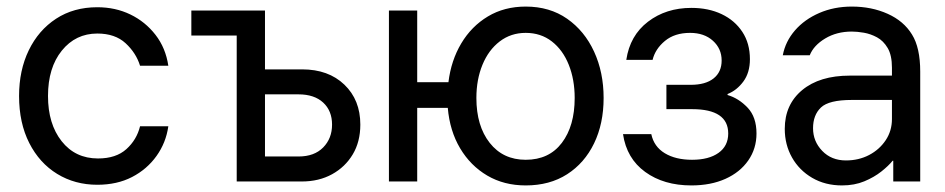

<svg xmlns="http://www.w3.org/2000/svg" viewBox="-20 -552 2875 584"><path d="M276 10Q208 10 154 -23Q100 -56 69 -117Q38 -178 38 -260Q38 -338 67.5 -399Q97 -460 150.5 -495Q204 -530 276 -530Q331 -530 376.5 -508Q422 -486 453 -446Q484 -406 492 -352H406Q394 -391 362 -420.5Q330 -450 276 -450Q210 -450 168 -398Q126 -346 126 -260Q126 -175 167.5 -122.5Q209 -70 278 -70Q333 -70 364.5 -98.5Q396 -127 406 -168H492Q485 -118 456 -77.5Q427 -37 381.5 -13.5Q336 10 276 10Z M700 0V-444H562V-520H786V-341H899Q979 -341 1027.5 -294.5Q1076 -248 1076 -173Q1076 -121 1053 -82.5Q1030 -44 990 -22Q950 0 898 0ZM888 -265H786V-76H888Q936 -76 963 -103.5Q990 -131 990 -173Q990 -215 963 -240Q936 -265 888 -265Z M1163 0V-520H1249V-302H1344Q1352 -368 1383 -420Q1414 -472 1464 -502Q1514 -532 1579 -532Q1652 -532 1705 -495Q1758 -458 1787 -395Q1816 -332 1816 -254Q1816 -176 1787 -116Q1758 -56 1705 -22Q1652 12 1579 12Q1513 12 1462 -18Q1411 -48 1379.5 -101Q1348 -154 1342 -224H1249V0ZM1579 -66Q1650 -66 1689 -117.5Q1728 -169 1728 -254Q1728 -310 1710 -355Q1692 -400 1658.5 -426Q1625 -452 1579 -452Q1534 -452 1500 -426Q1466 -400 1447.5 -355Q1429 -310 1429 -254Q1429 -169 1469.5 -117.5Q1510 -66 1579 -66Z M2083 12Q1999 12 1942.5 -29Q1886 -70 1875 -144H1961Q1969 -106 2002 -86Q2035 -66 2085 -66Q2136 -66 2165.5 -87Q2195 -108 2195 -146Q2195 -220 2085 -220H2007V-294H2081Q2126 -294 2150.5 -313.5Q2175 -333 2175 -368Q2175 -404 2148.5 -428Q2122 -452 2079 -452Q2032 -452 2002.5 -427.5Q1973 -403 1965 -370H1885Q1896 -444 1951 -486Q2006 -528 2083 -528Q2135 -528 2175 -509Q2215 -490 2238 -455Q2261 -420 2261 -372Q2261 -331 2241 -304Q2221 -277 2193 -266V-263Q2227 -253 2254 -224.5Q2281 -196 2281 -146Q2281 -100 2256 -64Q2231 -28 2186.5 -8Q2142 12 2083 12Z M2541 12Q2490 12 2450.5 -11Q2411 -34 2389 -73Q2367 -112 2367 -160Q2367 -234 2420 -278Q2473 -322 2565 -322H2693V-346Q2693 -384 2680 -406Q2667 -428 2647.5 -438.5Q2628 -449 2607.5 -452.5Q2587 -456 2571 -456Q2525 -456 2490 -435Q2455 -414 2443 -384H2361Q2369 -426 2398 -459.5Q2427 -493 2472 -512.5Q2517 -532 2571 -532Q2631 -532 2680 -510Q2729 -488 2754 -447Q2779 -407 2779 -334V0H2697V-63H2695Q2683 -48 2661 -30.5Q2639 -13 2609 -0.5Q2579 12 2541 12ZM2553 -64Q2592 -64 2623.5 -80.5Q2655 -97 2674 -125.5Q2693 -154 2693 -190V-248H2571Q2501 -248 2477 -225Q2453 -202 2453 -162Q2453 -122 2481 -93Q2509 -64 2553 -64Z"/></svg>

Font: Liter
Style: Regular
Weight: 400
Designer: Anton Skugarov
Foundry: skugi
Version: Version 1.004; ttfautohint (v1.8.4.7-5d5b)